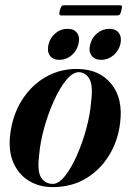

<svg xmlns="http://www.w3.org/2000/svg" viewBox="-20 -718 507 746"><path d="M284 -450Q367.5 -448 413.2 -391.2Q459 -334.5 446.5 -238.5Q438 -170 403.5 -113.8Q369 -57.5 313.2 -24.2Q257.5 9 184.5 9Q132.5 9 92.2 -15.5Q52 -40 31.8 -86.5Q11.5 -133 20 -198.5Q29.5 -273 66 -330.2Q102.5 -387.5 158.8 -419.5Q215 -451.5 284 -450ZM185 -3.5Q208.5 -3.5 233 -34.8Q257.5 -66 279.2 -115.2Q301 -164.5 315.8 -219.8Q330.5 -275 334 -323Q342 -384.5 328 -410.2Q314 -436 288 -437.5Q263.5 -438.5 238 -407.8Q212.5 -377 190 -327.5Q167.5 -278 151.8 -221.5Q136 -165 132 -114.5Q124 -50.5 140.5 -27Q157 -3.5 185 -3.5ZM211 -485.5Q185 -485.5 173.5 -502.5Q162 -519.5 168.5 -545.5Q175.5 -572.5 195.8 -589.2Q216 -606 242 -606Q268.5 -606 280 -589.2Q291.5 -572.5 284.5 -545.5Q278 -519.5 257.5 -502.5Q237 -485.5 211 -485.5ZM373.5 -485.5Q347.5 -485.5 335.5 -502.5Q323.5 -519.5 330.5 -545.5Q337 -572 357.8 -589Q378.5 -606 404.5 -606Q430.5 -606 442.2 -589.2Q454 -572.5 447.5 -545.5Q440.5 -519.5 420 -502.5Q399.5 -485.5 373.5 -485.5ZM212.5 -677.5Q215.5 -689.5 218.8 -693.5Q222 -697.5 229 -697.5H445.5Q452.5 -697.5 453.8 -694Q455 -690.5 451.5 -678Q449 -666 445.8 -662Q442.5 -658 435.5 -658H218.5Q212 -658 210.8 -662Q209.5 -666 212.5 -677.5Z"/></svg>

Font: Fraunces 144pt S000 SemiBold
Style: Italic
Weight: 600
Italic angle: -16°
Version: Version 1.000; ttfautohint (v1.8.3)